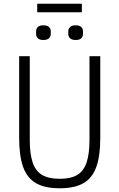

<svg xmlns="http://www.w3.org/2000/svg" viewBox="-20 -1000 642 1032"><path d="M83 -698H140V-247Q140 -175 155 -128.5Q170 -82 205 -60.5Q240 -39 301 -39Q362 -39 396.5 -60.5Q431 -82 446 -128.5Q461 -175 461 -247V-698H519V-257Q519 -163 498 -103.5Q477 -44 429.5 -16Q382 12 301 12Q220 12 172.5 -16Q125 -44 104 -103.5Q83 -163 83 -257ZM180 -934V-980H420V-934ZM213 -785Q193 -785 183.5 -794Q174 -803 174 -818V-832Q174 -846 183.5 -855Q193 -864 213 -864Q233 -864 243 -855Q253 -846 253 -832V-818Q253 -803 243 -794Q233 -785 213 -785ZM387 -785Q367 -785 357 -794Q347 -803 347 -818V-832Q347 -846 357 -855Q367 -864 387 -864Q407 -864 416.5 -855Q426 -846 426 -832V-818Q426 -803 416.5 -794Q407 -785 387 -785Z"/></svg>

Font: IBM Plex Sans Condensed Light
Style: Regular
Weight: 300
Width: 3
Designer: Mike Abbink, Paul van der Laan, Pieter van Rosmalen
Foundry: Bold Monday
Version: Version 3.201